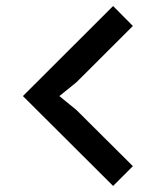

<svg xmlns="http://www.w3.org/2000/svg" viewBox="-20 -720 546 630"><path d="M231 -358.9 416 -174.8 351.1 -109.9 55.2 -404.8 351.1 -700.2 416 -634.8 231 -450.2 174.8 -404.8Z"/></svg>

Font: Sinkin Sans 400 Regular
Style: Regular
Weight: 400
Designer: Keith Bates
Foundry: K-Type
Version: Sinkin Sans (version 1.0)  by Keith Bates   •   © 2014   www